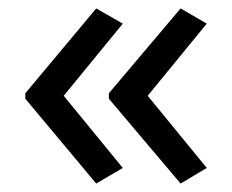

<svg xmlns="http://www.w3.org/2000/svg" viewBox="-20 -491 549 455"><path d="M40 -270 208 -471 271 -435 131 -264 271 -93 208 -56 40 -257ZM238 -270 408 -471 470 -435 330 -264 470 -93 408 -56 238 -257Z"/></svg>

Font: Noto Sans Telugu
Style: Regular
Weight: 400
Designer: Jelle Bosma - Monotype Design Team
Foundry: Monotype Imaging Inc.
Version: Version 2.003